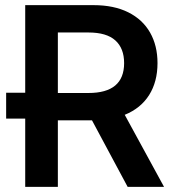

<svg xmlns="http://www.w3.org/2000/svg" viewBox="-20 -727 679 747"><path d="M78.1 -265.6H3.9V-366.2H78.1V-707H343.8Q423.3 -707 479.2 -679Q535.2 -650.9 564 -600.1Q592.8 -549.3 592.8 -481.4Q592.8 -409.2 560.3 -357.4Q527.8 -305.7 465.3 -280.3L618.2 0H476.6L337.9 -258.8H205.1V0H78.1ZM324.2 -365.2Q462.9 -365.2 462.9 -481.4Q462.9 -539.1 428.7 -569.8Q394.5 -600.6 324.2 -600.6H205.1V-365.2Z"/></svg>

Font: Pretendard GOV SemiBold
Style: Regular
Weight: 600
Designer: Base glyphs from Inter by Rasmus Andersson; Hangeul glyphs from Noto Sans CJK(Source Han Sans) by Jang Soo-young and Kan
Foundry: Kil Hyung-jin
Version: Version 1.309